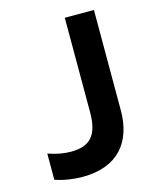

<svg xmlns="http://www.w3.org/2000/svg" viewBox="-110 -791 719 878"><g transform="rotate(-15 250.0 -352.0)"><path d="M172 10C339 10 419 -88 419 -239V-714H281V-267C281 -159 242 -115 151 -115C121 -115 85 -120 43 -135V-11C83 3 130 10 172 10Z"/></g></svg>

Font: Noto Sans Mono ExtraCondensed ExtraBold
Style: Regular
Weight: 800
Width: 2
Designer: Monotype Design Team
Foundry: Monotype Imaging Inc.
Version: Version 2.014